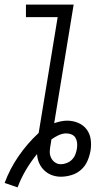

<svg xmlns="http://www.w3.org/2000/svg" viewBox="-45 -755 421 829"><path d="M31 54 -25 35Q-14 5 1 -24Q16 -53 35 -80.5Q54 -108 75.5 -133Q97 -158 122 -181L204 -681H67V-735H273L189 -223Q203 -228 217 -231Q231 -234 245 -234Q270 -234 292.5 -224.5Q315 -215 329 -196.5Q343 -178 346.5 -154Q350 -130 346 -105Q342 -82 332.5 -60Q323 -38 305 -22Q287 -6 263.5 1Q240 8 218 8Q197 8 178.5 1Q160 -6 146 -19.5Q132 -33 124 -51Q116 -69 115 -90Q88 -57 66.5 -20.5Q45 16 31 54ZM218 -46Q230 -46 243 -51Q256 -56 265.5 -65.5Q275 -75 280 -87.5Q285 -100 287 -113Q289 -125 288 -137Q287 -149 281.5 -159Q276 -169 265 -174Q254 -179 241 -179Q225 -179 208.5 -171.5Q192 -164 177 -153L174 -133Q171 -119 170 -104Q169 -89 174.5 -76Q180 -63 191.5 -54.5Q203 -46 218 -46Z"/></svg>

Font: Iosevka QP Light
Style: Italic
Weight: 300
Italic angle: -9°
Designer: Belleve Invis
Foundry: Belleve Invis
Version: Version 20.0.0; ttfautohint (v1.8.4)